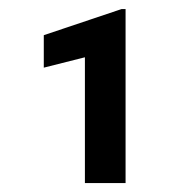

<svg xmlns="http://www.w3.org/2000/svg" viewBox="-20 -730 414 424"><path d="M257.3 -325.7H167.5V-603.5L76.7 -580.6V-652.3L248.5 -710H257.3Z"/></svg>

Font: Robert Sans
Style: Bold
Weight: 700
Designer: Christian Robertson (extended by Adam Twardoch)
Foundry: Google
Version: Version 12.135;April 2, 2019;FontCreator 11.5.0.2425 64-bit;